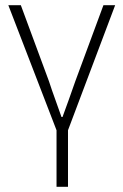

<svg xmlns="http://www.w3.org/2000/svg" viewBox="-20 -500 474 737"><path d="M197 217V0L12 -480H60L168 -188Q179 -154 192 -118.5Q205 -83 216 -51H220Q232 -83 244.5 -118.5Q257 -154 269 -188L377 -480H422L241 0V217Z"/></svg>

Font: Source Sans 3 Light
Style: Regular
Weight: 300
Designer: Paul D. Hunt
Foundry: Adobe
Version: Version 3.052;hotconv 1.1.0;makeotfexe 2.6.0